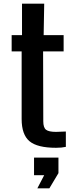

<svg xmlns="http://www.w3.org/2000/svg" viewBox="-20 -790 406 1038"><path d="M283 9Q182 9 139.5 -26.5Q97 -62 97 -147V-512H43V-600H99V-770H219L216 -600H324V-512H213L214 -134Q214 -100 229 -88.5Q244 -77 283 -77Q298 -77 309.5 -78Q321 -79 336 -79V4Q314 9 283 9ZM164 157V62H296V146L247 228H182L219 157Z"/></svg>

Font: Big Shoulders Text
Style: Bold
Weight: 700
Designer: Patric King
Foundry: XO Type Co
Version: Version 1.000; ttfautohint (v1.8.2)